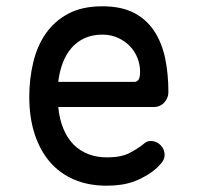

<svg xmlns="http://www.w3.org/2000/svg" viewBox="-20 -580 640 610"><path d="M459 -132Q478 -132 490.5 -118.5Q503 -105 503 -88Q503 -79 498.5 -70.5Q494 -62 482 -50Q466 -35 448 -24Q430 -13 409.5 -5Q389 3 366.5 6.5Q344 10 319 10Q261 10 215.5 -9.5Q170 -29 138.5 -65.5Q107 -102 90 -154.5Q73 -207 73 -272Q73 -329 85.5 -381.5Q98 -434 125.5 -473.5Q153 -513 197 -536.5Q241 -560 305 -560Q365 -560 405 -539.5Q445 -519 469.5 -482Q494 -445 504.5 -395.5Q515 -346 515 -287Q515 -269 502 -254.5Q489 -240 468 -240H165Q169 -200 182 -169.5Q195 -139 215 -119.5Q235 -100 261.5 -90Q288 -80 320 -80Q365 -80 391.5 -94Q418 -108 433 -120Q441 -127 446 -129.5Q451 -132 459 -132ZM165 -320H409Q414 -320 419.5 -326Q425 -332 425 -353Q425 -374 417 -395Q409 -416 393.5 -432.5Q378 -449 355.5 -459.5Q333 -470 305 -470Q274 -470 249.5 -459Q225 -448 207.5 -428Q190 -408 179.5 -380.5Q169 -353 165 -320Z"/></svg>

Font: Maple Mono NL
Style: Regular
Weight: 400
Monospace: yes
Designer: subframe7536
Version: Version 7.000